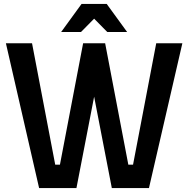

<svg xmlns="http://www.w3.org/2000/svg" viewBox="-20 -957 958 977"><path d="M291 -794 395 -937H523L627 -794H526L459 -862L392 -794ZM179 0 10 -737H143L261 -119H285L403 -737H515L633 -119H657L775 -737H908L738 0H549L459 -465L369 0Z"/></svg>

Font: Tomorrow Medium
Style: Regular
Weight: 500
Designer: Tony de Marco, Monica Rizzolli
Foundry: Just in Type
Version: Version 2.002